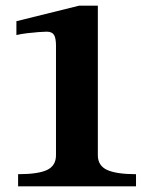

<svg xmlns="http://www.w3.org/2000/svg" viewBox="-20 -659 535 679"><path d="M461 0H44V-43Q115 -43 146.5 -58Q178 -73 178 -110V-498Q178 -524 171 -535.5Q164 -547 145 -547Q135 -547 116 -545.5Q97 -544 75.5 -541.5Q54 -539 38 -535V-584L260 -639H326V-110Q326 -73 359 -58Q392 -43 461 -43Z"/></svg>

Font: STIX Two Text
Style: Bold
Weight: 700
Designer: Ross Mills, John Hudson & Paul Hanslow, Tiro Typeworks Ltd; with prior portions MicroPress Inc., and Coen Hoffman.
Foundry: Tiro Typeworks Ltd
Version: Version 2.13 b171